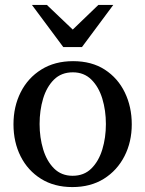

<svg xmlns="http://www.w3.org/2000/svg" viewBox="-20 -740 584 772"><path d="M509.8 -240.2Q509.8 -169.4 480.5 -112.1Q451.2 -54.7 397.7 -21.2Q344.2 12.2 271 12.2Q198.2 12.2 145 -21Q91.8 -54.2 63 -111.3Q34.2 -168.5 34.2 -240.2Q34.2 -311.5 63.2 -369.1Q92.3 -426.8 146.2 -460.4Q200.2 -494.1 273.9 -494.1Q348.6 -494.1 401.4 -460Q454.1 -425.8 481.9 -368.2Q509.8 -310.5 509.8 -240.2ZM405.8 -241.2Q405.8 -295.9 391.4 -343.3Q377 -390.6 347.4 -419.9Q317.9 -449.2 272.9 -449.2Q226.6 -449.2 197 -419.9Q167.5 -390.6 153.3 -343.3Q139.2 -295.9 139.2 -241.2Q139.2 -187 153.6 -139.4Q168 -91.8 197.5 -62.5Q227.1 -33.2 272 -33.2Q317.9 -33.2 347.4 -62.5Q377 -91.8 391.4 -139.2Q405.8 -186.5 405.8 -241.2ZM435.5 -720.2 309.6 -550.8H234.4L108.4 -720.2H168.5L272.5 -621.1L375.5 -720.2Z"/></svg>

Font: Charis
Style: Regular
Weight: 400
Designer: Walt Agee, Miriam Martin, Annie Olsen, Victor Gaultney, Lorna Priest, Alan Ward, Bob Hallissy, Martin Hosken, Sharon Cor
Foundry: SIL Global
Version: Version 7.000